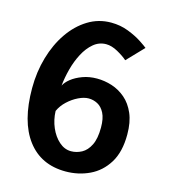

<svg xmlns="http://www.w3.org/2000/svg" viewBox="-114 -849 841 953"><g transform="rotate(15 306.5 -372.0)"><path d="M311 14Q184 14 114 -78.8Q44 -171.5 44 -343Q44 -426.5 65.8 -501.5Q87.5 -576.5 127.2 -634.2Q167 -692 221 -725.2Q275 -758.5 339.5 -758.5Q387.5 -758.5 429 -742.2Q470.5 -726 499 -707.2Q527.5 -688.5 536 -681L454.5 -596Q435.5 -613 403.5 -630.8Q371.5 -648.5 343.5 -648.5Q307 -648.5 278.5 -624.5Q250 -600.5 229.8 -562Q209.5 -523.5 197.8 -478.8Q186 -434 182 -392.5Q190.5 -410.5 213.2 -428.8Q236 -447 269.8 -459.5Q303.5 -472 343.5 -472Q382.5 -472 420.8 -459.8Q459 -447.5 490.5 -420.5Q522 -393.5 541 -349.5Q560 -305.5 560 -242Q560 -152.5 525 -96Q490 -39.5 433.2 -12.8Q376.5 14 311 14ZM311 -90Q339.5 -90 365.8 -104.2Q392 -118.5 408.5 -151.8Q425 -185 425 -242Q425 -288.5 411 -315.8Q397 -343 375.2 -354.5Q353.5 -366 329 -366Q305.5 -366 277 -352.2Q248.5 -338.5 223.8 -315.5Q199 -292.5 186 -263.5Q187.5 -218.5 204.5 -179Q221.5 -139.5 249.5 -114.8Q277.5 -90 311 -90Z"/></g></svg>

Font: Junction
Style: Bold
Weight: 700
Designer: Caroline Hadilaksono
Foundry: Caroline Hadilaksono, Tyler Finck, The League of Moveable Type
Version: Version 2.000; ttfautohint (v1.8.3)